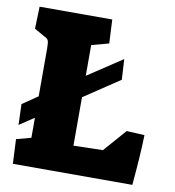

<svg xmlns="http://www.w3.org/2000/svg" viewBox="-77 -743 739 812"><g transform="rotate(10 292.0 -337.0)"><path d="M27 -105 90 -122V-208L27 -166L24 -255L90 -300V-505Q90 -531 86.5 -539.5Q83 -548 67 -555L25 -579L28 -674H340L345 -572L271 -552V-420L419 -518L424 -430L271 -328V-120L397 -123L482 -220L559 -216Q557 -132 545 0H32Z"/></g></svg>

Font: Suez One
Style: Regular
Weight: 400
Designer: Michal Sahar
Foundry: Hagilda
Version: Version 1.001